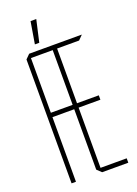

<svg xmlns="http://www.w3.org/2000/svg" viewBox="-160 -920 704 986"><g transform="rotate(-20 191.5 -427.5)"><path d="M53 0V-677L76 -700H77V0ZM77 -353V-377H196V-353ZM220 0 196 -23V-24H363V0ZM196 -24V-676H220V-24ZM77 -676V-700H197L220 -677V-676ZM220 -353V-377H339V-353ZM220 -676 197 -700H363V-699L340 -676ZM120 -735 140 -855H171V-854L144 -735Z"/></g></svg>

Font: Foldit Thin
Style: Regular
Weight: 100
Designer: Sophia Tai
Foundry: Sophia Tai
Version: Version 1.003